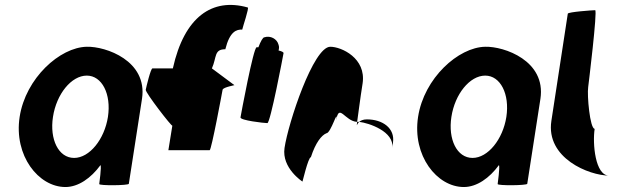

<svg xmlns="http://www.w3.org/2000/svg" viewBox="-20 -744 2518 772"><path d="M59 -274C35 -118 135 8 243 8C295 8 346 -28 384 -80C389 -76 379 -4 379 -4C378 3 497 2 498 -5L551 -347C574 -500 405 -558 329 -556C221 -554 83 -430 59 -274ZM193 -274C207 -366 267 -440 329 -440C390 -440 428 -366 414 -274C400 -184 340 -109 278 -109C215 -109 179 -184 193 -274Z M566 -383C564 -372 672 -232 673 -239L657 -140H823C830 -140 873 -372 875 -383C877 -394 930 -402 922 -402L832 -469C852 -514 840 -546 886 -546C904 -618 931 -626 954 -625C956 -636 983 -714 976 -714C834 -754 721 -677 675 -469H593C586 -469 568 -394 566 -383Z M947 -272C945 -260 1042 -249 1055 -249C1067 -249 1118 -518 1120 -530C1121 -534 1113 -538 1100 -541C1102 -548 1103 -556 1100 -564C1094 -588 1067 -602 1043 -594C1037 -594 1028 -578 1019 -554H1012C999 -554 949 -284 947 -272Z M1124 -149C1112 -68 1196 -14 1196 -14C1195 -6 1219 -112 1230 -112C1249 -171 1273 -200 1292 -208C1311 -208 1340 -314 1332 -261C1343 -331 1367 -256 1416 -254C1420 -281 1428 -346 1438 -409C1453 -510 1353 -556 1308 -556C1240 -556 1139 -250 1124 -149ZM1416 -254C1416 -246 1414 -242 1415 -241C1414 -237 1416 -246 1424 -254ZM1424 -254C1462 -250 1567 -215 1557 -149L1560 -170C1569 -228 1519 -264 1455 -264C1440 -264 1430 -259 1424 -254Z M1661 -274C1637 -118 1737 8 1845 8C1897 8 1948 -28 1986 -80C1991 -76 1981 -4 1981 -4C1980 3 2099 2 2100 -5L2153 -347C2176 -500 2007 -558 1931 -556C1823 -554 1685 -430 1661 -274ZM1795 -274C1809 -366 1869 -440 1931 -440C1992 -440 2030 -366 2016 -274C2002 -184 1942 -109 1880 -109C1817 -109 1781 -184 1795 -274Z M2197 -258C2174 -108 2349 -38 2429 -38C2373 -38 2362 -167 2371 -226C2352 -227 2340 -361 2345 -394C2346 -401 2383 -703 2373 -703C2363 -703 2264 -696 2263 -689Z"/></svg>

Font: Ampere
Style: SCSuCndIta
Weight: 400
Version: Version 1